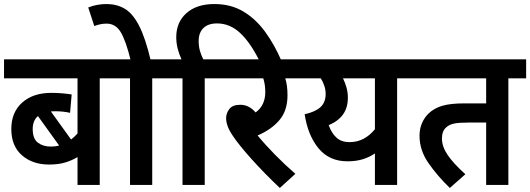

<svg xmlns="http://www.w3.org/2000/svg" viewBox="-20 -916 2626 951"><path d="M562 -528H474V0H364V-138Q336 -121 302.5 -111Q269 -101 223 -101Q141 -101 88.5 -147Q36 -193 36 -277Q36 -360 90 -408Q144 -456 234 -456Q263 -456 291 -453.5Q319 -451 335 -448L327 -357Q311 -361 291.5 -363Q272 -365 251 -365Q241 -365 232 -364L332 -225Q348 -237 364 -255V-528H0V-622H562ZM142 -277Q142 -229 167.5 -209.5Q193 -190 232 -190Q254 -190 273 -195L168 -341Q142 -319 142 -277Z M734 -528V0H624V-528H549V-622H823V-528ZM628 -615Q603 -716 577.5 -757.5Q552 -799 508 -799Q490 -799 475 -795.5Q460 -792 447 -787L417 -879Q460 -896 508 -896Q558 -896 597.5 -873Q637 -850 668.5 -789.5Q700 -729 727 -615Z M884 -528H809V-622H879Q867 -648 860 -675.5Q853 -703 853 -732Q853 -806 903.5 -851Q954 -896 1042 -896Q1123 -896 1184.5 -859.5Q1246 -823 1292.5 -759.5Q1339 -696 1374 -615H1265Q1219 -707 1168.5 -753.5Q1118 -800 1055 -800Q1011 -800 987.5 -777Q964 -754 964 -713Q964 -686 970.5 -663.5Q977 -641 987 -622H1083V-528H994V0H884Z M1443 -55 1366 15Q1288 -59 1226.5 -127.5Q1165 -196 1134 -242Q1114 -272 1107 -292.5Q1100 -313 1100 -331Q1100 -355 1116 -376Q1132 -397 1170 -397Q1214 -397 1246 -359Q1294 -394 1294 -460Q1294 -497 1284 -528H1069V-622H1474V-528H1393Q1398 -512 1401 -491.5Q1404 -471 1404 -444Q1404 -368 1364 -321Q1324 -274 1256 -245Q1292 -201 1341.5 -150.5Q1391 -100 1443 -55Z M2035 -622V-528H1947V0H1837V-156Q1809 -137 1776 -127Q1743 -117 1701 -117Q1611 -117 1558 -181Q1505 -245 1489 -350Q1542 -362 1567.5 -385.5Q1593 -409 1593 -451Q1593 -472 1586 -492Q1579 -512 1569 -528H1460V-622ZM1608 -296Q1623 -255 1647.5 -233.5Q1672 -212 1711 -212Q1750 -212 1781.5 -229Q1813 -246 1837 -276V-528H1679Q1690 -505 1696.5 -481.5Q1703 -458 1703 -432Q1703 -382 1678.5 -348.5Q1654 -315 1608 -296Z M2498 -528V0H2388V-309H2302Q2253 -309 2229 -304Q2205 -299 2190 -285Q2169 -267 2169 -230Q2169 -190 2197.5 -148Q2226 -106 2285 -53L2208 15Q2146 -45 2102 -108.5Q2058 -172 2058 -243Q2058 -279 2070.5 -307Q2083 -335 2103 -354Q2130 -380 2170.5 -392Q2211 -404 2282 -404H2388V-528H2022V-622H2586V-528Z"/></svg>

Font: Noto Sans Devanagari SemiCondensed SemiBold
Style: Regular
Weight: 600
Width: 4
Designer: Jelle Bosma - Monotype Design Team
Foundry: Monotype Imaging Inc.
Version: Version 2.004; ttfautohint (v1.8.4.7-5d5b)